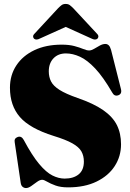

<svg xmlns="http://www.w3.org/2000/svg" viewBox="-20 -938 662 974"><path d="M325.5 12.5Q287.5 12.5 261.5 3Q235.5 -6.5 219.2 -16.2Q203 -26 194 -26Q182.5 -26 168 -15.5Q153.5 -5 138.8 5.5Q124 16 112 16Q102.5 16 94.8 9.8Q87 3.5 85 -10.5L54.5 -217Q51 -236 69.5 -243Q88.5 -250 100.5 -228Q143 -148.5 178.8 -106Q214.5 -63.5 246 -47.8Q277.5 -32 308 -32Q352.5 -32 379 -53.5Q405.5 -75 405.5 -118.5Q405.5 -147.5 393 -169.8Q380.5 -192 347.2 -210.8Q314 -229.5 252 -248.5Q131 -286.5 80.8 -344.5Q30.5 -402.5 30.5 -493Q30.5 -557 63 -606.2Q95.5 -655.5 154.5 -683.5Q213.5 -711.5 293 -711.5Q331 -711.5 357.8 -704.2Q384.5 -697 402.2 -689.5Q420 -682 432.5 -682Q443 -682 457.2 -690.2Q471.5 -698.5 486.2 -706.8Q501 -715 514.5 -715Q524 -715 531.2 -708.5Q538.5 -702 543.5 -684.5L593.5 -486.5Q600 -461.5 579.5 -454.5Q560 -448 549 -469Q503.5 -547.5 463 -590.5Q422.5 -633.5 385.8 -650.2Q349 -667 314.5 -667Q275 -667 251.2 -642Q227.5 -617 227.5 -576Q227.5 -547.5 239 -524.8Q250.5 -502 282 -482Q313.5 -462 373.5 -441Q455 -413 503.2 -379.5Q551.5 -346 572.8 -303.8Q594 -261.5 594 -206Q594 -145 562 -95.5Q530 -46 469.8 -16.8Q409.5 12.5 325.5 12.5ZM474 -741.5Q463 -732.5 443 -743L313.5 -801.5L183.5 -743Q164 -732.5 153 -741.5Q148.5 -745.5 148 -752.5Q147.5 -759.5 155 -767L274.5 -896Q284.5 -906 292.5 -912Q300.5 -918 313 -918Q326 -918 334 -912Q342 -906 352 -896L472 -767Q479.5 -759.5 479 -752.5Q478.5 -745.5 474 -741.5Z"/></svg>

Font: Fraunces 72pt S000 Black
Style: Regular
Weight: 900
Version: Version 1.000; ttfautohint (v1.8.3)